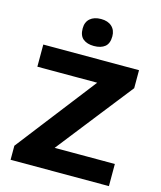

<svg xmlns="http://www.w3.org/2000/svg" viewBox="-136 -1046 958 1143"><g transform="rotate(15 343.5 -474.5)"><path d="M39.5 0V-86.5Q64.5 -119 95.8 -159.2Q127 -199.5 158.8 -240.8Q190.5 -282 217.5 -316.5L457.5 -626.5L476.5 -576.5H297Q242 -576.5 179.5 -576.5Q117 -576.5 50 -576.5V-713H640V-602Q599.5 -550.5 560.2 -500.5Q521 -450.5 482 -401L233 -83.5L220 -136.5H383Q422 -136.5 469.8 -136.5Q517.5 -136.5 563.8 -136.5Q610 -136.5 645.5 -136.5V0ZM342.5 -782.5Q301 -782.5 276.2 -802.2Q251.5 -822 251.5 -866.5Q251.5 -906 276.2 -927.5Q301 -949 343.5 -949Q386 -949 410.2 -926.8Q434.5 -904.5 434.5 -866.5Q434.5 -822 410 -802.2Q385.5 -782.5 342.5 -782.5Z"/></g></svg>

Font: Commissioner Thin
Style: Bold
Weight: 700
Version: Version 1.001;gftools[0.9.23]